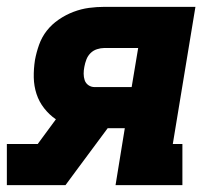

<svg xmlns="http://www.w3.org/2000/svg" viewBox="-23 -540 643 560"><path d="M-3 0V-120H87L140 -192Q121 -205 106 -224Q91 -243 83.5 -266Q76 -289 75.5 -314Q75 -339 79 -365Q83 -387 91 -409.5Q99 -432 113.5 -450.5Q128 -469 148.5 -483Q169 -497 191.5 -505.5Q214 -514 236.5 -517Q259 -520 281 -520H547L481 -120H509V0H314L341 -166H291L199 -42L168 0ZM361 -286 380 -400H281Q271 -400 260 -396.5Q249 -393 241 -385Q233 -377 229 -366.5Q225 -356 223 -345Q221 -335 221 -325Q221 -315 224 -306Q227 -297 235 -291.5Q243 -286 253 -286Z"/></svg>

Font: Iosevka Etoile Heavy
Style: Italic
Weight: 900
Italic angle: -9°
Designer: Belleve Invis
Foundry: Belleve Invis
Version: Version 22.1.2; ttfautohint (v1.8.4)